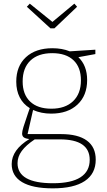

<svg xmlns="http://www.w3.org/2000/svg" viewBox="-20 -794 587 1051"><path d="M314 -60Q407 -60 455.5 -24.5Q504 11 504 80Q504 157 444 197Q384 237 269 237Q158 237 101 203Q44 169 44 104Q44 26 141 -33Q120 -35 110.5 -42Q101 -49 101 -63Q101 -75 108.5 -99.5Q116 -124 134 -176L143 -202Q107 -224 88 -261Q69 -298 69 -347Q69 -432 122 -481Q175 -530 267 -530Q320 -530 362 -513L502 -522V-498L409 -481Q457 -435 457 -356Q457 -271 404 -221.5Q351 -172 260 -172Q206 -172 161 -192L131 -60ZM261 -199Q337 -199 380 -240Q423 -281 423 -354Q423 -426 382 -464.5Q341 -503 266 -503Q189 -503 146.5 -462.5Q104 -422 104 -348Q104 -277 145 -238Q186 -199 261 -199ZM471 81Q471 -31 308 -31H170Q122 1 99 32.5Q76 64 76 99Q76 209 270 209Q370 209 420.5 176.5Q471 144 471 81ZM267 -674 387 -774 402 -757 278 -639H256L127 -757L143 -774Z"/></svg>

Font: Bitter Pro ExtraLight
Style: Regular
Weight: 275
Designer: Sol Matas, and Bitter project Authors
Foundry: Sol Matas
Version: Version 1.010